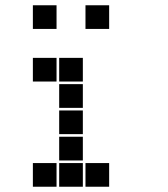

<svg xmlns="http://www.w3.org/2000/svg" viewBox="-20 -715 640 730"><path d="M106 -695Q105 -695 105 -695Q105 -695 105 -694V-606Q105 -605 105 -605Q105 -605 106 -605H194Q195 -605 195 -605Q195 -605 195 -606V-694Q195 -695 195 -695Q195 -695 194 -695ZM306 -695Q305 -695 305 -695Q305 -695 305 -694V-606Q305 -605 305 -605Q305 -605 306 -605H394Q395 -605 395 -605Q395 -605 395 -606V-694Q395 -695 395 -695Q395 -695 394 -695ZM106 -495Q105 -495 105 -495Q105 -495 105 -494V-406Q105 -405 105 -405Q105 -405 106 -405H194Q195 -405 195 -405Q195 -405 195 -406V-494Q195 -495 195 -495Q195 -495 194 -495ZM206 -495Q205 -495 205 -495Q205 -495 205 -494V-406Q205 -405 205 -405Q205 -405 206 -405H294Q295 -405 295 -405Q295 -405 295 -406V-494Q295 -495 295 -495Q295 -495 294 -495ZM206 -395Q205 -395 205 -395Q205 -395 205 -394V-306Q205 -305 205 -305Q205 -305 206 -305H294Q295 -305 295 -305Q295 -305 295 -306V-394Q295 -395 295 -395Q295 -395 294 -395ZM206 -295Q205 -295 205 -295Q205 -295 205 -294V-206Q205 -205 205 -205Q205 -205 206 -205H294Q295 -205 295 -205Q295 -205 295 -206V-294Q295 -295 295 -295Q295 -295 294 -295ZM206 -195Q205 -195 205 -195Q205 -195 205 -194V-106Q205 -105 205 -105Q205 -105 206 -105H294Q295 -105 295 -105Q295 -105 295 -106V-194Q295 -195 295 -195Q295 -195 294 -195ZM106 -95Q105 -95 105 -95Q105 -95 105 -94V-6Q105 -5 105 -5Q105 -5 106 -5H194Q195 -5 195 -5Q195 -5 195 -6V-94Q195 -95 195 -95Q195 -95 194 -95ZM206 -95Q205 -95 205 -95Q205 -95 205 -94V-6Q205 -5 205 -5Q205 -5 206 -5H294Q295 -5 295 -5Q295 -5 295 -6V-94Q295 -95 295 -95Q295 -95 294 -95ZM306 -95Q305 -95 305 -95Q305 -95 305 -94V-6Q305 -5 305 -5Q305 -5 306 -5H394Q395 -5 395 -5Q395 -5 395 -6V-94Q395 -95 395 -95Q395 -95 394 -95Z"/></svg>

Font: Doto Black
Style: Regular
Weight: 900
Monospace: yes
Version: Version 1.000